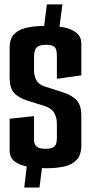

<svg xmlns="http://www.w3.org/2000/svg" viewBox="-20 -741 404 854"><path d="M189.6 7.3Q144.9 7 106.8 0.8Q68.7 -5.4 45.7 -22.7Q22.8 -40 22.8 -72.7V-212.9L131.4 -224.5V-117.7Q131.4 -99.9 142.2 -89.6Q153 -79.2 183.3 -79.2Q203.4 -79.2 214.2 -84.4Q225 -89.6 229 -99.8Q233 -110 233 -124.8V-191.8Q233 -219.2 220.5 -239.9Q207.9 -260.6 175.6 -270.6L106.1 -291.9Q62.4 -305.6 42.6 -327.6Q22.8 -349.6 22.8 -397.2V-527Q22.8 -570.6 45.2 -591.6Q67.7 -612.6 105.5 -619.3Q143.2 -626 188.2 -626Q230.9 -626 265.3 -619Q299.8 -612 320.7 -594.6Q341.7 -577.3 341.7 -546V-405.8L233 -390.5V-492Q233 -523 222.5 -532.4Q211.9 -541.8 183.9 -541.8Q155.6 -541.8 143.5 -530.4Q131.4 -519 131.4 -484.6V-427Q131.4 -403.8 141.9 -384.5Q152.3 -365.2 176.7 -357.2L253.7 -332.6Q300.4 -317.9 321 -295.2Q341.7 -272.5 341.7 -226.2V-94.7Q341.7 -52 321.2 -30.2Q300.8 -8.4 266.7 -0.7Q232.6 7 189.6 7.3ZM87.8 93 104.4 -45.4 172.4 -39.8 155.7 93ZM238.4 -575.3 172.1 -591.5 188.4 -721.3H257.7Z"/></svg>

Font: Smooch Sans Thin
Style: Regular
Weight: 100
Designer: Robert E. Leuschke
Foundry: Robert E. Leuschke
Version: Version 1.010